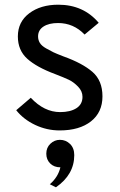

<svg xmlns="http://www.w3.org/2000/svg" viewBox="-20 -543 509 817"><path d="M234 12Q179 12 129.5 -11.5Q80 -35 49 -74L111 -127Q168 -66 236 -66Q279 -66 305 -82.5Q331 -99 331 -131Q331 -155 312 -174.5Q293 -194 273 -203.5Q253 -213 214 -228Q136 -257 96 -293Q56 -329 56 -388Q56 -450 104.5 -486.5Q153 -523 228 -523Q335 -523 400 -446L340 -396Q293 -445 227 -445Q188 -445 165 -430Q142 -415 142 -388Q142 -373 149.5 -360.5Q157 -348 176.5 -337Q196 -326 207.5 -320.5Q219 -315 250 -303Q331 -274 373.5 -237Q416 -200 416 -133Q416 -65 367 -26.5Q318 12 234 12ZM192 241Q227 211 237 169Q210 169 193.5 152.5Q177 136 177 111Q177 85 194.5 68.5Q212 52 235 52Q260 52 278 69.5Q296 87 296 117Q296 200 218 254Z"/></svg>

Font: Overpass
Style: Regular
Weight: 400
Designer: Delve Withrington, Thomas Jockin
Foundry: Delve Fonts
Version: Version 3.000;DELV;Overpass